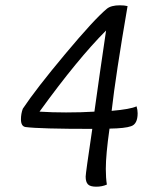

<svg xmlns="http://www.w3.org/2000/svg" viewBox="-20 -694 614 724"><path d="M129 -273Q177 -270 229 -270Q286 -270 336 -273Q356 -417 380 -579Q273 -472 129 -273ZM383 -661Q399 -674 432 -674Q449 -674 461 -671Q416 -409 401 -276Q471 -282 495 -293Q499 -279 499 -267Q499 -226 474 -218Q452 -210 393 -209Q379 -111 379 -57Q379 -23 383 2Q365 10 343 10Q320 10 311.5 1Q303 -8 303 -28Q303 -40 328 -208Q129 -208 76 -215Q59 -218 59 -244Q59 -265 66 -284Q116 -359 226 -490.5Q336 -622 383 -661Z"/></svg>

Font: Overlock
Style: Italic
Weight: 400
Designer: Dario Muhafara
Foundry: Dario Manuel Muhafara
Version: Version 1.001